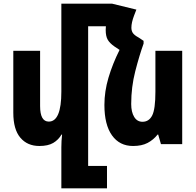

<svg xmlns="http://www.w3.org/2000/svg" viewBox="-20 -780 1058 1039"><path d="M312 -284Q312 -122 244 -122Q197 -122 197 -206V-505H52V-170Q52 -80 90 -35Q128 10 193 10Q240 10 268 -6.5Q296 -23 313 -52H316Q314 -35 313 -17.5Q312 0 312 17V239H559V118H457V-638H553Q552 -628 552 -618Q552 -584 563 -565Q574 -546 600 -528L627 -510Q589 -434 567 -359.5Q545 -285 545 -212Q545 -105 586 -47.5Q627 10 700 10Q747 10 778.5 -6.5Q810 -23 833 -52H836L851 0H966V-505H821V-284Q821 -189 803.5 -155Q786 -121 751 -121Q722 -121 706 -147.5Q690 -174 690 -217Q690 -309 712 -394.5Q734 -480 757 -544V-559L730 -577Q706 -590 698.5 -602Q691 -614 691 -630Q691 -658 706 -697L718 -728L587 -760H312Z"/></svg>

Font: Noto Sans Armenian ExtraCondensed Extra
Style: Regular
Weight: 800
Width: 3
Designer: Monotype Design Team
Foundry: Monotype Imaging Inc.
Version: Version 1.901